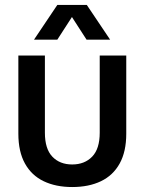

<svg xmlns="http://www.w3.org/2000/svg" viewBox="-20 -742 583 774"><path d="M271 12Q205 12 156 -11.5Q107 -35 80.5 -83Q54 -131 54 -203V-518H161V-207Q161 -142 191 -110.5Q221 -79 271 -79Q321 -79 351.5 -110.5Q382 -142 382 -207V-518H489V-203Q489 -131 462.5 -83Q436 -35 387 -11.5Q338 12 271 12ZM211 -722H330L424 -582H329L247 -709H293L211 -582H117Z"/></svg>

Font: TikTok Sans 24pt Medium
Style: Regular
Weight: 500
Version: Version 4.000